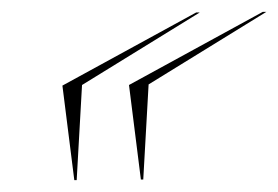

<svg xmlns="http://www.w3.org/2000/svg" viewBox="-20 -279 468 323"><path d="M109 24H105L85 -135L310 -258H316L118 -136ZM221 23H217L197 -136L422 -259H428L230 -137Z"/></svg>

Font: Ballet 72pt
Style: Regular
Weight: 400
Designer: Maximiliano R. Sproviero
Foundry: Omnibus-Type
Version: Version 1.100; ttfautohint (v1.8.3)